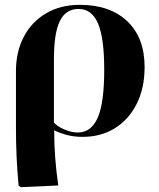

<svg xmlns="http://www.w3.org/2000/svg" viewBox="-20 -552 657 794"><path d="M66 222 57 216Q51 153 48.5 94Q46 35 46 -23V-258Q46 -339 79 -401Q112 -463 171.5 -497.5Q231 -532 310 -532Q435 -532 506.5 -464Q578 -396 578 -275Q578 -188 545.5 -123Q513 -58 455.5 -22Q398 14 321 14Q283 14 252 5Q221 -4 205 -13H204Q204 98 221 215ZM302 -4Q357 -4 384 -65Q411 -126 411 -264Q411 -394 385.5 -454.5Q360 -515 305 -515Q252 -515 227.5 -465Q203 -415 203 -307V-45Q217 -29 246.5 -16.5Q276 -4 302 -4Z"/></svg>

Font: Literata 72pt
Style: Bold
Weight: 700
Designer: Latin by Veronika Burian and Jose Scaglione. Greek by Irene Vlachou. Cyrillic by Vera Evstafieva.
Foundry: TypeTogether
Version: Version 3.002